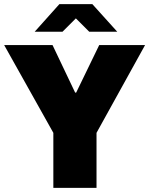

<svg xmlns="http://www.w3.org/2000/svg" viewBox="-20 -905 720 925"><path d="M237 0V-265L0 -688H233L342 -459H347L458 -688H679L445 -265V0ZM147 -752 266 -885H425L545 -752H410L320 -842H371L281 -752Z"/></svg>

Font: Archivo SemiCondensed Black
Style: Regular
Weight: 900
Width: 4
Designer: Hector Gatti
Foundry: Omnibus-Type
Version: Version 2.001